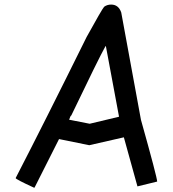

<svg xmlns="http://www.w3.org/2000/svg" viewBox="-20 -871 771 856"><path d="M475.6 -850.6Q508.3 -850.6 520.5 -815.4L608.4 -336.9Q680.7 -79.1 680.7 -61.5L592.8 -40L532.2 -258.8L377.9 -223.6L243.2 -251L133.8 -34.2H131.8Q49.8 -71.8 49.8 -77.1Q178.7 -326.7 366.2 -706.1Q434.6 -830.1 444.3 -840.8Q457.5 -850.6 475.6 -850.6ZM450.2 -665Q419.9 -610.8 297.9 -356.4Q293.9 -355 288.1 -336.9H290L379.9 -319.3L510.7 -350.6L452.1 -665Z"/></svg>

Font: ww_drahtTSB
Style: Regular
Weight: 400
Designer: Dr. Wolfgang Wiebecke
Version: Version 1.06 May 21, 2010, initial release